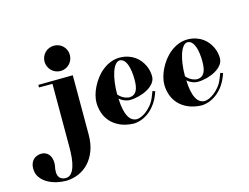

<svg xmlns="http://www.w3.org/2000/svg" viewBox="-292 -799 1640 1266"><g transform="rotate(-15 528.5 -166.0)"><path d="M234.9 17.1Q234.9 81.1 216.6 128.9Q198.2 176.8 167.5 209Q136.7 241.2 96.9 257.6Q57.1 273.9 14.2 274.9Q-15.1 274.9 -48.6 267.6Q-82 260.3 -110.6 244.1Q-139.2 228 -158 202.4Q-176.8 176.8 -176.8 140.1Q-176.8 126.5 -173.1 113.3Q-169.4 100.1 -162.1 89.6Q-154.8 79.1 -143.1 71.5Q-131.3 64 -115.2 61Q-88.4 56.6 -70.8 65.7Q-53.2 74.7 -43.9 90.3Q-34.7 106 -32.5 125.2Q-30.3 144.5 -33.2 160.2Q-35.6 169.9 -36.9 180.2Q-38.1 190.4 -38.1 200.2Q-38.1 210.4 -35.9 220.2Q-33.7 230 -27.8 237.8Q-22 245.6 -11.7 250.7Q-1.5 255.9 14.2 256.8Q37.1 256.8 52 240.7Q66.9 224.6 75.4 198Q84 171.4 87.4 137Q90.8 102.5 90.8 65.9V-366.2H-1V-383.8L234.9 -386.2ZM251 -521Q251 -502.9 244.4 -487.1Q237.8 -471.2 226.1 -459.5Q214.4 -447.8 198.7 -440.9Q183.1 -434.1 165 -434.1Q147 -434.1 131.1 -440.9Q115.2 -447.8 103.5 -459.5Q91.8 -471.2 85 -487.1Q78.1 -502.9 78.1 -521Q78.1 -539.1 85 -554.7Q91.8 -570.3 103.5 -582Q115.2 -593.8 131.1 -600.3Q147 -606.9 165 -606.9Q183.1 -606.9 198.7 -600.3Q214.4 -593.8 226.1 -582Q237.8 -570.3 244.4 -554.7Q251 -539.1 251 -521Z M738.3 -245.1Q738.3 -219.2 721.7 -198.5Q705.1 -177.7 679 -163.1Q652.8 -148.4 620.8 -139.9Q588.9 -131.3 558.1 -130.9Q556.2 -130.9 549.3 -131.3Q542.5 -131.8 532.7 -134.5Q522.9 -137.2 510.7 -143.1Q498.5 -148.9 486.3 -160.2Q487.8 -116.7 494.4 -85.7Q501 -54.7 512 -34.9Q522.9 -15.1 537.8 -6.1Q552.7 2.9 570.3 2.9Q580.6 2.9 597.9 -3.9Q615.2 -10.7 634 -24.9Q652.8 -39.1 670.9 -61Q689 -83 701.2 -113.8L715.3 -149.9L732.9 -144L725.1 -122.1Q714.4 -93.3 696.8 -67.4Q679.2 -41.5 656 -21.2Q632.8 -1 604.5 11.5Q576.2 23.9 543.9 25.9Q487.8 23.9 448.7 5.9Q409.7 -12.2 385.3 -40Q360.8 -67.9 349.9 -102.1Q338.9 -136.2 338.9 -170.9Q338.9 -193.8 345.9 -220.9Q353 -248 366.7 -275.6Q380.4 -303.2 400.1 -329.1Q419.9 -355 445.1 -375Q470.2 -395 500.2 -407Q530.3 -418.9 564.9 -418.9Q596.7 -418 621.8 -409.4Q647 -400.9 666.3 -387Q685.5 -373 699.2 -355.5Q712.9 -337.9 721.7 -319.1Q730.5 -300.3 734.4 -281Q738.3 -261.7 738.3 -245.1ZM557.1 -400.9Q541.5 -399.9 528.1 -383.3Q514.6 -366.7 505.1 -338.1Q495.6 -309.6 490.2 -271Q484.9 -232.4 484.9 -188Q497.1 -173.8 509.3 -166Q521.5 -158.2 531.7 -154.5Q542 -150.9 548.8 -149.9Q555.7 -148.9 557.1 -148.9Q576.2 -149.4 588.6 -157.2Q601.1 -165 608.2 -178.7Q615.2 -192.4 618.2 -211.4Q621.1 -230.5 621.1 -253.9Q621.1 -283.2 617.4 -309.8Q613.8 -336.4 606.2 -356.7Q598.6 -377 586.4 -388.9Q574.2 -400.9 557.1 -400.9Z M1201.2 -245.1Q1201.2 -219.2 1184.6 -198.5Q1168 -177.7 1141.8 -163.1Q1115.7 -148.4 1083.7 -139.9Q1051.8 -131.3 1021 -130.9Q1019 -130.9 1012.2 -131.3Q1005.4 -131.8 995.6 -134.5Q985.8 -137.2 973.6 -143.1Q961.4 -148.9 949.2 -160.2Q950.7 -116.7 957.3 -85.7Q963.9 -54.7 974.9 -34.9Q985.8 -15.1 1000.7 -6.1Q1015.6 2.9 1033.2 2.9Q1043.5 2.9 1060.8 -3.9Q1078.1 -10.7 1096.9 -24.9Q1115.7 -39.1 1133.8 -61Q1151.9 -83 1164.1 -113.8L1178.2 -149.9L1195.8 -144L1188 -122.1Q1177.2 -93.3 1159.7 -67.4Q1142.1 -41.5 1118.9 -21.2Q1095.7 -1 1067.4 11.5Q1039.1 23.9 1006.8 25.9Q950.7 23.9 911.6 5.9Q872.6 -12.2 848.1 -40Q823.7 -67.9 812.7 -102.1Q801.8 -136.2 801.8 -170.9Q801.8 -193.8 808.8 -220.9Q815.9 -248 829.6 -275.6Q843.3 -303.2 863 -329.1Q882.8 -355 908 -375Q933.1 -395 963.1 -407Q993.2 -418.9 1027.8 -418.9Q1059.6 -418 1084.7 -409.4Q1109.9 -400.9 1129.2 -387Q1148.4 -373 1162.1 -355.5Q1175.8 -337.9 1184.6 -319.1Q1193.4 -300.3 1197.3 -281Q1201.2 -261.7 1201.2 -245.1ZM1020 -400.9Q1004.4 -399.9 991 -383.3Q977.5 -366.7 968 -338.1Q958.5 -309.6 953.1 -271Q947.8 -232.4 947.8 -188Q960 -173.8 972.2 -166Q984.4 -158.2 994.6 -154.5Q1004.9 -150.9 1011.7 -149.9Q1018.6 -148.9 1020 -148.9Q1039.1 -149.4 1051.5 -157.2Q1064 -165 1071 -178.7Q1078.1 -192.4 1081.1 -211.4Q1084 -230.5 1084 -253.9Q1084 -283.2 1080.3 -309.8Q1076.7 -336.4 1069.1 -356.7Q1061.5 -377 1049.3 -388.9Q1037.1 -400.9 1020 -400.9Z"/></g></svg>

Font: Purple Purse
Style: Regular
Weight: 400
Designer: Astigmatic (AOETI)
Foundry: Astigmatic (AOETI)
Version: Version 1.000